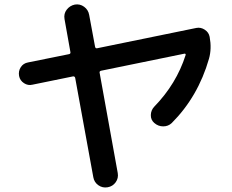

<svg xmlns="http://www.w3.org/2000/svg" viewBox="-20 -792 1040 859"><path d="M125 -413.1Q105.5 -408.2 87.4 -419.9Q69.3 -431.6 65.4 -452.1Q61.5 -473.6 72.8 -491.2Q84 -508.8 105.5 -512.7L289.1 -549.8Q296.9 -551.8 294.9 -559.6L268.6 -707Q264.6 -730.5 278.3 -748.5Q292 -766.6 314.5 -771.5Q337.9 -775.4 356.4 -761.7Q375 -748 378.9 -725.6L405.3 -583Q407.2 -574.2 415 -576.2L858.4 -667Q877.9 -670.9 896 -659.2Q914.1 -647.5 918 -627Q927.7 -574.2 915 -529.3Q866.2 -359.4 748 -241.2Q732.4 -226.6 710 -226.6Q687.5 -226.6 669.9 -242.2Q654.3 -255.9 654.8 -277.3Q655.3 -298.8 669.9 -314.5Q769.5 -417 810.5 -545.9Q811.5 -548.8 809.6 -550.8Q807.6 -552.7 804.7 -551.8L432.6 -475.6Q423.8 -473.6 425.8 -465.8L506.8 -17.6Q510.7 4.9 497.6 23.4Q484.4 42 461.4 45.9Q438.5 49.8 419.9 36.6Q401.4 23.4 397.5 1L316.4 -443.4Q314.5 -451.2 306.6 -450.2Z"/></svg>

Font: Rounded Mgen+ 1m medium
Style: Regular
Weight: 500
Designer: [Source Han Sans]
Ryoko NISHIZUKA  (kana & ideographs); Paul D. Hunt (Latin, Greek & Cyrillic); Wenlong ZHANG  (bopomofo
Version: Version 1.059.20150602